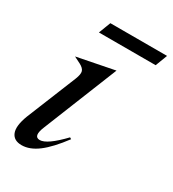

<svg xmlns="http://www.w3.org/2000/svg" viewBox="-162 -742 758 839"><g transform="rotate(30 216.5 -322.0)"><path d="M273.9 -483.9 124 -110.8Q100.1 -53.2 134.8 -53.2Q170.9 -53.2 244.1 -129.9L252 -125Q201.7 -57.6 159.7 -25.9Q117.7 5.9 77.1 5.9Q37.1 5.9 24.9 -24.4Q12.7 -54.7 35.2 -113.8L137.2 -365.2Q147.9 -392.6 143.8 -406Q139.6 -419.4 119.1 -430.2L85.9 -446.8ZM147 -649.9H433.1L410.2 -589.8H124Z"/></g></svg>

Font: Redaction
Style: Italic
Weight: 400
Designer: Jeremy Mickel / Forest Young
Foundry: MCKL
Version: Version 2.001;hotconv 1.0.113;makeotfexe 2.5.65598 DEVELOPME